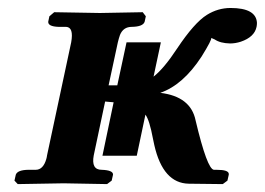

<svg xmlns="http://www.w3.org/2000/svg" viewBox="-20 -465 670 486"><path d="M326.2 -70.8H239.3L267.6 -206.1Q264.2 -206.5 256.8 -207Q249 -207.5 246.1 -208L217.3 -71.8Q210.4 -35.2 237.3 -35.2Q266.6 -34.2 266.1 -22.9L262.7 -7.8L251 1Q250 1 141.1 -1L24.9 1L16.6 -7.8L20 -22.9Q24.4 -34.7 51.3 -35.2H70.3Q89.4 -35.2 97.2 -62.5Q98.6 -67.4 99.1 -71.8L160.2 -357.9Q167 -396 147.5 -397H128.4Q101.1 -397.9 102.1 -410.2L105 -423.8L117.2 -434.1Q118.2 -434.1 232.9 -432.1L341.3 -434.1L349.1 -423.8L346.2 -410.2Q342.3 -397.5 313.5 -397Q292 -397 283.7 -376.5Q280.8 -368.2 278.3 -357.9L254.9 -249H276.9L300.3 -357.9H387.2L368.7 -271Q395 -291.5 428.7 -342.8Q471.7 -407.2 503.4 -427.2Q531.7 -444.8 563.5 -444.8Q628.4 -444.8 630.4 -407.2Q630.4 -401.9 629.4 -397Q624 -371.1 589.4 -359.4Q575.7 -355 562.5 -355Q537.6 -355.5 523.4 -365.2Q514.2 -369.1 514.6 -369.1Q517.1 -365.2 490.2 -321.8Q443.4 -250 385.7 -230Q462.9 -220.7 475.1 -160.2Q504.4 -36.6 521.5 -35.2H528.3Q558.6 -35.2 559.1 -24.9Q559.1 -23.4 559.1 -22.9L555.7 -7.8L543.9 1L458 0Q392.6 -1 370.6 -97.7Q369.1 -104.5 367.2 -113.8Q358.4 -161.1 348.1 -174.8Z"/></svg>

Font: Linux Libertine Slanted O
Style: Bold Slanted
Weight: 700
Designer: Philipp H. Poll
Foundry: Philipp H. Poll
Version: Version 5.0.0